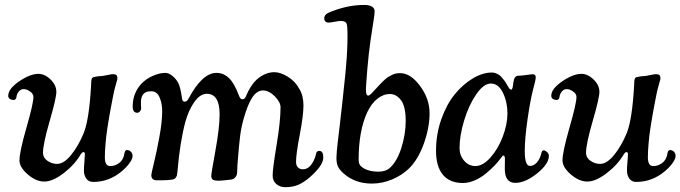

<svg xmlns="http://www.w3.org/2000/svg" viewBox="-20 -736 2782 785"><path d="M161.1 6.3Q127.4 6.3 93.5 -22.9Q59.6 -52.2 59.6 -80.1Q59.6 -114.7 88.1 -213.9Q116.7 -313 116.7 -339.8Q116.7 -353 101.6 -362.8Q88.9 -371.6 77.6 -371.6Q65.4 -372.1 56.9 -361.8Q48.3 -351.6 47.4 -339.8Q45.9 -327.1 34.2 -327.1Q13.7 -329.6 13.7 -344.2Q13.7 -367.2 42 -391.1Q64.5 -409.7 90.1 -421.9Q115.7 -434.1 136.7 -434.1Q163.6 -434.1 188 -409.7Q210.4 -387.2 210.4 -360.4Q210.4 -335.4 183.1 -241.2Q155.8 -147 155.8 -111.3Q155.8 -91.3 173.8 -78.6Q191.9 -65.9 213.4 -65.9Q241.2 -65.9 271 -102.8Q300.8 -139.6 322.3 -191.9Q344.7 -247.6 352.5 -388.2Q352.5 -390.6 352.8 -396.7Q353 -402.8 353.3 -405.8Q353.5 -408.7 354.7 -412.8Q356 -417 358.9 -418.9Q361.8 -420.9 366.2 -421.4Q374.5 -423.8 401.4 -425.8Q405.8 -426.3 422.4 -429.9Q439 -433.6 445.3 -432.6Q453.6 -432.1 456.8 -428Q460 -423.8 460 -415.5Q460 -412.1 457.5 -403.8Q455.1 -395.5 450.7 -379.6Q446.3 -363.8 442.9 -345.7Q442.4 -342.8 438.2 -321.5Q434.1 -300.3 432.9 -293.7Q431.6 -287.1 428 -266.8Q424.3 -246.6 422.9 -236.8Q421.4 -227.1 418.5 -208.5Q415.5 -189.9 414.3 -177.7Q413.1 -165.5 411.6 -149.7Q410.2 -133.8 409.4 -119.6Q408.7 -105.5 408.7 -92.3Q408.7 -58.1 429.2 -57.1Q449.7 -56.2 467.8 -70.1Q485.8 -84 489.3 -111.8Q491.7 -122.6 500 -122.6Q509.3 -122.1 515.6 -115.2Q522 -108.4 522 -98.1Q522 -86.4 509.5 -69.1Q497.1 -51.8 476.6 -34.7Q425.3 7.8 360.8 7.8Q343.3 7.8 333.7 -4.6Q324.2 -17.1 323.2 -35.2Q322.8 -47.9 325 -72.8Q327.1 -97.7 327.1 -107.4Q326.7 -114.3 319.8 -114.3Q317.4 -114.3 311 -106.4Q285.6 -63 240.7 -28.3Q195.8 6.3 161.1 6.3Z M751 -333Q807.1 -438 864.7 -438Q894 -438 916 -417Q938 -396 956.5 -346.2Q962.4 -330.1 970.7 -330.1Q980.5 -330.1 984.9 -340.8Q1006.8 -394 1037.8 -417.5Q1068.8 -440.9 1102.1 -440.9Q1126.5 -440.9 1157 -422.1Q1187.5 -403.3 1204.1 -372.1Q1220.7 -345.2 1220.7 -304.7Q1220.7 -264.2 1205.6 -185.3Q1190.4 -106.4 1190.4 -74.2Q1190.4 -59.6 1197.8 -52Q1205.1 -44.4 1216.3 -43.9Q1248 -42 1267.1 -89.4Q1269 -94.2 1270.8 -101.3Q1272.5 -108.4 1273.4 -111.6Q1274.4 -114.7 1277.6 -116.9Q1280.8 -119.1 1286.1 -119.1Q1301.8 -118.7 1301.8 -91.8Q1301.8 -59.6 1246.6 -11.2Q1222.7 9.3 1200.2 19.3Q1177.7 29.3 1146.5 29.3Q1124.5 29.3 1109.6 16.4Q1094.7 3.4 1094.7 -18.1Q1094.7 -45.9 1110.8 -142.8Q1127 -239.7 1127 -297.4Q1127 -318.4 1103.3 -342.3Q1079.6 -366.2 1055.2 -366.2Q1030.3 -366.2 1011.5 -337.6Q992.7 -309.1 976.6 -252Q966.8 -218.3 961.9 -181.2Q957 -144 950.7 -60.5Q950.2 -53.2 950 -40.8Q949.7 -28.3 948.7 -23.9Q946.3 -14.6 939.2 -8.3Q932.1 -2 921.9 -1.5Q886.7 2.9 872.6 2.9Q857.4 2.9 850.6 -1.2Q843.8 -5.4 843.8 -17.1Q843.8 -26.9 860.8 -120.4Q877.9 -213.9 877.9 -268.1Q877.9 -352.5 825.7 -352.5Q798.3 -352.5 774.9 -319.6Q751.5 -286.6 738.3 -239.3Q715.8 -156.7 705.6 -35.2Q704.6 -24.9 703.4 -19.3Q702.1 -13.7 697.5 -8.3Q692.9 -2.9 685.1 -2Q667.5 1 647.9 1H617.2Q598.6 -1 598.6 -20.5Q598.6 -25.4 609.6 -70.6Q620.6 -115.7 631.8 -177Q643.1 -238.3 643.1 -281.7Q643.1 -313.5 632.3 -338.1Q621.6 -362.8 599.1 -362.8Q580.6 -363.3 569.8 -355Q557.1 -344.7 556.2 -320.8Q555.7 -313.5 556.4 -304.7Q557.1 -295.9 557.1 -291Q556.6 -285.6 551.8 -280.3Q546.9 -274.9 540.5 -274.9Q522.5 -275.4 522.5 -300.8Q522.5 -354 557.1 -392.6Q576.7 -413.6 604.7 -425.8Q632.8 -438 655.3 -438Q669.9 -438 684.8 -425.8Q699.7 -413.6 708.5 -397.5Q718.3 -377.9 724.1 -334Q726.1 -320.3 734.4 -320.3Q738.3 -320.3 741.5 -322Q744.6 -323.7 746.1 -325.4Q747.6 -327.1 749 -329.8Q750.5 -332.5 751 -333Z M1377.9 -300.8 1392.1 -434.1Q1398.9 -500.5 1400.4 -560.8Q1401.9 -621.1 1397.9 -637.2Q1394 -650.4 1373 -650.4Q1365.7 -650.4 1348.1 -647Q1330.6 -643.6 1323.2 -643.6Q1315.4 -643.6 1310.5 -648.2Q1305.7 -652.8 1305.7 -661.1Q1305.7 -670.9 1313.2 -677.5Q1320.8 -684.1 1338.9 -690.4Q1404.8 -715.8 1469.2 -715.8Q1489.7 -715.8 1500.7 -709Q1511.7 -702.1 1511.7 -690.4Q1511.7 -677.7 1507.1 -650.6Q1502.4 -623.5 1494.9 -570.6Q1487.3 -517.6 1481.9 -454.1L1477.1 -391.1Q1473.1 -345.2 1484.9 -345.2Q1485.8 -345.2 1487.3 -345.5Q1488.8 -345.7 1490.2 -346.7Q1491.7 -347.7 1492.9 -348.6Q1494.1 -349.6 1496.3 -351.6Q1498.5 -353.5 1500 -355Q1501.5 -356.4 1503.9 -359.1Q1506.3 -361.8 1508.1 -363.8Q1509.8 -365.7 1513.2 -369.4Q1516.6 -373 1518.6 -375Q1520 -376.5 1529.3 -386.5Q1538.6 -396.5 1541.5 -399.4Q1544.4 -402.3 1553.2 -410.4Q1562 -418.5 1567.4 -421.4Q1572.8 -424.3 1581.3 -429Q1589.8 -433.6 1598.4 -435.3Q1606.9 -437 1616.2 -437Q1658.7 -437 1697.5 -384.5Q1736.3 -332 1736.3 -273.4Q1736.3 -213.9 1712.9 -148.7Q1689.5 -83.5 1651.9 -46.9Q1622.6 -18.6 1582.3 -2Q1542 14.6 1500 14.6Q1431.6 14.6 1384.8 -26.9Q1367.2 -42.5 1361.3 -56.2Q1355.5 -69.8 1355.5 -90.8Q1355.5 -100.6 1357.2 -119.4Q1358.9 -138.2 1361.3 -158.7Q1363.8 -179.2 1368.9 -221.7Q1374 -264.2 1377.9 -300.8ZM1527.3 -34.2Q1557.6 -34.2 1574.2 -49.8Q1603.5 -76.2 1621.1 -131.8Q1638.7 -187.5 1638.7 -241.7Q1638.7 -300.8 1619.6 -326.2Q1600.6 -351.6 1574.2 -351.6Q1546.9 -351.6 1522.2 -331.8Q1497.6 -312 1480.5 -274.9Q1446.3 -199.2 1446.3 -83Q1446.3 -64 1456.5 -55.7Q1481 -34.2 1527.3 -34.2Z M2224.1 -98.1Q2224.1 -65.9 2176 -27.1Q2127.9 11.7 2086.9 11.7Q2043.9 11.7 2043.9 -45.9Q2043.9 -53.7 2044.2 -69.3Q2044.4 -85 2044.4 -88.9Q2043.5 -100.1 2038.1 -100.1Q2036.1 -100.1 2034.4 -98.1Q2032.7 -96.2 2030 -92.5Q2027.3 -88.9 2025.4 -86.4Q2014.6 -72.3 2001.2 -58.3Q1987.8 -44.4 1967.3 -27.1Q1946.8 -9.8 1921.6 1.2Q1896.5 12.2 1872.6 12.2Q1818.8 12.2 1790.8 -21.5Q1762.7 -55.2 1762.7 -119.6Q1762.7 -187.5 1784.4 -248.8Q1806.2 -310.1 1839.6 -350.8Q1873 -391.6 1913.3 -415.5Q1953.6 -439.5 1991.2 -439.5Q2000 -439.5 2008.8 -435.8Q2017.6 -432.1 2023.2 -427.7Q2028.8 -423.3 2035.6 -414.8Q2042.5 -406.2 2045.4 -402.1Q2048.3 -397.9 2053.5 -388.7Q2058.6 -379.4 2059.1 -378.9Q2064.5 -369.6 2070.3 -369.6Q2076.2 -369.6 2078.6 -397Q2080.6 -412.1 2085.2 -418.9Q2089.8 -425.8 2099.1 -426.3Q2115.2 -426.8 2134 -429.7Q2152.8 -432.6 2157.2 -432.6Q2170.4 -432.6 2170.4 -419.9Q2170.4 -415.5 2169.4 -410.4Q2168.5 -405.3 2167.5 -401.1Q2166.5 -397 2164.1 -387.9Q2161.6 -378.9 2159.7 -371.1Q2147.5 -323.2 2136.5 -245.8Q2125.5 -168.5 2125.5 -119.1Q2125.5 -58.6 2146 -57.6Q2162.1 -57.1 2175 -71.8Q2188 -86.4 2193.8 -111.3Q2196.3 -122.1 2204.6 -121.1Q2210.9 -120.1 2218.8 -112.3Q2224.1 -106.4 2224.1 -98.1ZM1986.8 -394.5Q1957.5 -394.5 1927 -350.1Q1896.5 -305.7 1877.7 -243.7Q1858.9 -181.6 1858.9 -129.9Q1858.9 -100.6 1877.7 -78.9Q1896.5 -57.1 1923.8 -57.1Q1954.1 -57.1 1985.1 -91.8Q2016.1 -126.5 2035.4 -177Q2054.7 -227.5 2054.7 -272.5Q2054.7 -318.4 2036.4 -356.4Q2018.1 -394.5 1986.8 -394.5Z M2381.3 6.3Q2347.7 6.3 2313.7 -22.9Q2279.8 -52.2 2279.8 -80.1Q2279.8 -114.7 2308.3 -213.9Q2336.9 -313 2336.9 -339.8Q2336.9 -353 2321.8 -362.8Q2309.1 -371.6 2297.9 -371.6Q2285.6 -372.1 2277.1 -361.8Q2268.6 -351.6 2267.6 -339.8Q2266.1 -327.1 2254.4 -327.1Q2233.9 -329.6 2233.9 -344.2Q2233.9 -367.2 2262.2 -391.1Q2284.7 -409.7 2310.3 -421.9Q2335.9 -434.1 2356.9 -434.1Q2383.8 -434.1 2408.2 -409.7Q2430.7 -387.2 2430.7 -360.4Q2430.7 -335.4 2403.3 -241.2Q2376 -147 2376 -111.3Q2376 -91.3 2394 -78.6Q2412.1 -65.9 2433.6 -65.9Q2461.4 -65.9 2491.2 -102.8Q2521 -139.6 2542.5 -191.9Q2564.9 -247.6 2572.8 -388.2Q2572.8 -390.6 2573 -396.7Q2573.2 -402.8 2573.5 -405.8Q2573.7 -408.7 2575 -412.8Q2576.2 -417 2579.1 -418.9Q2582 -420.9 2586.4 -421.4Q2594.7 -423.8 2621.6 -425.8Q2626 -426.3 2642.6 -429.9Q2659.2 -433.6 2665.5 -432.6Q2673.8 -432.1 2677 -428Q2680.2 -423.8 2680.2 -415.5Q2680.2 -412.1 2677.7 -403.8Q2675.3 -395.5 2670.9 -379.6Q2666.5 -363.8 2663.1 -345.7Q2662.6 -342.8 2658.4 -321.5Q2654.3 -300.3 2653.1 -293.7Q2651.9 -287.1 2648.2 -266.8Q2644.5 -246.6 2643.1 -236.8Q2641.6 -227.1 2638.7 -208.5Q2635.7 -189.9 2634.5 -177.7Q2633.3 -165.5 2631.8 -149.7Q2630.4 -133.8 2629.6 -119.6Q2628.9 -105.5 2628.9 -92.3Q2628.9 -58.1 2649.4 -57.1Q2669.9 -56.2 2688 -70.1Q2706.1 -84 2709.5 -111.8Q2711.9 -122.6 2720.2 -122.6Q2729.5 -122.1 2735.8 -115.2Q2742.2 -108.4 2742.2 -98.1Q2742.2 -86.4 2729.7 -69.1Q2717.3 -51.8 2696.8 -34.7Q2645.5 7.8 2581.1 7.8Q2563.5 7.8 2554 -4.6Q2544.4 -17.1 2543.5 -35.2Q2543 -47.9 2545.2 -72.8Q2547.4 -97.7 2547.4 -107.4Q2546.9 -114.3 2540 -114.3Q2537.6 -114.3 2531.2 -106.4Q2505.9 -63 2460.9 -28.3Q2416 6.3 2381.3 6.3Z"/></svg>

Font: Cooper* Medium
Style: Italic
Weight: 500
Italic angle: -7°
Designer: Owen Earl
Foundry: indestructible type*
Version: Version 0.001